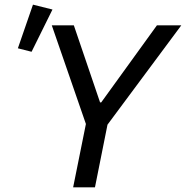

<svg xmlns="http://www.w3.org/2000/svg" viewBox="-20 -807 801 827"><path d="M295 0 350 -273 203 -698H298L411 -366H416L656 -698H761L443 -270L389 0ZM116 -584 57 -599 122 -787 206 -766Z"/></svg>

Font: IBM Plex Sans Text
Style: Italic
Weight: 450
Italic angle: -11°
Designer: Mike Abbink, Paul van der Laan, Pieter van Rosmalen
Foundry: Bold Monday
Version: Version 3.005